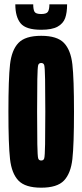

<svg xmlns="http://www.w3.org/2000/svg" viewBox="-20 -862 382 890"><path d="M19 -344Q19 -497 26.5 -563.5Q34 -630 65.5 -663Q97 -696 171 -696Q245 -696 276.5 -663Q308 -630 315.5 -563.5Q323 -497 323 -344Q323 -191 315.5 -124.5Q308 -58 276.5 -25Q245 8 171 8Q97 8 65.5 -25Q34 -58 26.5 -124.5Q19 -191 19 -344ZM190 -344Q190 -439 189 -494.5Q188 -550 185 -560Q182 -570 171 -570Q160 -570 157 -560Q154 -550 153 -494.5Q152 -439 152 -344Q152 -249 153 -193.5Q154 -138 157 -128Q160 -118 171 -118Q182 -118 185 -128Q188 -138 189 -193.5Q190 -249 190 -344ZM51 -842H134Q134 -818 140 -807.5Q146 -797 171 -797Q196 -797 202.5 -808Q209 -819 209 -842H291Q291 -803 282 -778Q273 -753 247 -738.5Q221 -724 171 -724Q100 -724 75.5 -754Q51 -784 51 -842Z"/></svg>

Font: Saira Ultra Condensed Black
Style: Regular
Weight: 900
Width: 1
Designer: Hector Gatti with collaboration of the Omnibus-Type team
Foundry: Omnibus-Type
Version: Version 1.001; ttfautohint (v1.8)